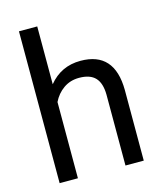

<svg xmlns="http://www.w3.org/2000/svg" viewBox="-112 -833 775 916"><g transform="rotate(-15 275.5 -375.0)"><path d="M158.7 -464.4Q218.8 -538.1 314.9 -538.1Q482.4 -538.1 483.9 -349.1V0H393.6V-349.6Q393.1 -406.7 367.4 -434.1Q341.8 -461.4 287.6 -461.4Q243.7 -461.4 210.4 -438Q177.2 -414.6 158.7 -376.5V0H68.4V-750H158.7Z"/></g></svg>

Font: Vazir FD
Style: Regular-FD
Weight: 400
Designer: Saber Rastikerdar
Foundry: Saber Rastikerdar
Version: Version 30.0.0